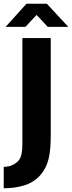

<svg xmlns="http://www.w3.org/2000/svg" viewBox="-40 -834 386 1029"><path d="M232 -630V-115Q232 -74 229.5 -41.5Q227 -9 220.5 17.5Q214 44 202.5 66Q191 88 174 107Q139 145 88.5 160Q38 175 -20 175V60Q5 60 22.5 52.5Q40 45 51 35Q69 20 74.5 -5Q80 -30 80 -62V-630ZM102 -814H211L326 -690H216L156 -754L96 -690H-10Z"/></svg>

Font: Mukta Mahee ExtraBold
Style: Regular
Weight: 800
Designer: Shuchita Grover, Noopur Datye, Girish Dalvi, Yashodeep Gholap
Foundry: Ek Type
Version: Version 2.538;PS 1.000;hotconv 16.6.51;makeotf.lib2.5.65220;